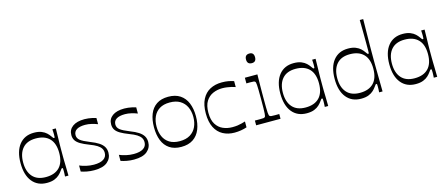

<svg xmlns="http://www.w3.org/2000/svg" viewBox="-49 -1311 4421 1897"><g transform="rotate(-15 2162.0 -362.5)"><path d="M254.7 14.9Q158.6 14.9 104.6 -52.1Q50.6 -119 50.6 -240.7Q50.6 -362.4 104.6 -430.1Q158.6 -497.7 254.7 -497.7Q301 -497.7 331.9 -485.1Q362.7 -472.6 381.6 -454.6Q400.6 -436.6 410.7 -421.4Q422 -405.3 426.4 -400.3Q430.9 -395.3 435.9 -395.3Q441.3 -395.3 442.3 -402.7Q443.3 -410.1 443.3 -430.9Q443.3 -440.1 442.7 -454.2Q442.1 -468.3 441 -482.9H476.1Q475.3 -424.7 474.4 -388.3Q473.4 -351.9 472.9 -327.9Q472.4 -303.9 472.4 -284.6Q472.4 -265.4 472.4 -240.7Q472.4 -216.1 472.4 -197.1Q472.4 -178 472.9 -154.3Q473.4 -130.6 474.4 -94.4Q475.3 -58.1 476.1 0H441Q442.1 -14.6 442.7 -29.1Q443.3 -43.6 443.3 -54.6Q443.3 -73.6 442.3 -80.6Q441.3 -87.6 435.9 -87.6Q430.9 -87.6 426.4 -82.6Q422 -77.6 410.7 -61.4Q400.6 -46.4 381.6 -28.4Q362.7 -10.3 331.9 2.3Q301 14.9 254.7 14.9ZM258.3 -43.4Q349 -43.4 397.6 -93.1Q446.1 -142.7 446.1 -240.7Q446.1 -338.7 397.6 -388.5Q349 -438.3 258.3 -438.3Q169 -438.3 123.1 -385.9Q77.1 -333.6 77.1 -240.7Q77.1 -147.9 123.1 -95.6Q169 -43.4 258.3 -43.4Z M603.3 -7.4V-69.4Q632.1 -56.6 670.6 -47.9Q709.1 -39.1 748.6 -39.1Q812.9 -39.1 846.9 -61.3Q880.9 -83.4 880.9 -125.1Q880.9 -151.1 868.4 -170.5Q855.9 -189.9 829.1 -206.8Q802.3 -223.7 757.1 -240.6Q701.3 -262 668.6 -281.6Q635.9 -301.3 621.4 -324.4Q607 -347.4 607 -378.4Q607 -434.1 650.2 -465.9Q693.4 -497.7 772.4 -497.7Q791.3 -497.7 811.8 -495.2Q832.3 -492.7 852.6 -488.4Q872.9 -484 890.4 -478.3V-414.9Q861.7 -425.9 829.1 -433.9Q796.4 -441.9 764.4 -441.9Q707.1 -441.9 677.1 -422.9Q647.1 -403.9 647.1 -367.3Q647.1 -335.6 673.5 -314.3Q699.9 -293 769.4 -265.4Q820.4 -246 852.9 -224.8Q885.3 -203.6 900.9 -177.9Q916.6 -152.1 916.6 -117.7Q916.6 -60 872.8 -22.6Q829 14.9 737 14.9Q697.7 14.9 663.2 8.2Q628.7 1.6 603.3 -7.4Z M1010.3 -7.4V-69.4Q1039.1 -56.6 1077.6 -47.9Q1116.1 -39.1 1155.6 -39.1Q1219.9 -39.1 1253.9 -61.3Q1287.9 -83.4 1287.9 -125.1Q1287.9 -151.1 1275.4 -170.5Q1262.9 -189.9 1236.1 -206.8Q1209.3 -223.7 1164.1 -240.6Q1108.3 -262 1075.6 -281.6Q1042.9 -301.3 1028.4 -324.4Q1014 -347.4 1014 -378.4Q1014 -434.1 1057.2 -465.9Q1100.4 -497.7 1179.4 -497.7Q1198.3 -497.7 1218.8 -495.2Q1239.3 -492.7 1259.6 -488.4Q1279.9 -484 1297.4 -478.3V-414.9Q1268.7 -425.9 1236.1 -433.9Q1203.4 -441.9 1171.4 -441.9Q1114.1 -441.9 1084.1 -422.9Q1054.1 -403.9 1054.1 -367.3Q1054.1 -335.6 1080.5 -314.3Q1106.9 -293 1176.4 -265.4Q1227.4 -246 1259.9 -224.8Q1292.3 -203.6 1307.9 -177.9Q1323.6 -152.1 1323.6 -117.7Q1323.6 -60 1279.8 -22.6Q1236 14.9 1144 14.9Q1104.7 14.9 1070.2 8.2Q1035.7 1.6 1010.3 -7.4Z M1628.4 14.9Q1556.1 14.9 1508.6 -17.1Q1461 -49.1 1438.3 -106.9Q1415.6 -164.7 1415.6 -241.4Q1415.6 -318.1 1438.4 -376Q1461.1 -433.9 1508.7 -465.8Q1556.3 -497.7 1628.4 -497.7Q1701.6 -497.7 1749.5 -465.8Q1797.4 -433.9 1821.1 -376Q1844.7 -318.1 1844.7 -241.4Q1844.7 -164.7 1821.1 -106.9Q1797.6 -49.1 1749.6 -17.1Q1701.6 14.9 1628.4 14.9ZM1628.4 -43.7Q1692.1 -43.7 1734.3 -69.5Q1776.4 -95.3 1797.3 -139.9Q1818.1 -184.6 1818.1 -241.4Q1818.1 -298.3 1797.3 -342.9Q1776.4 -387.6 1734.3 -413.4Q1692.1 -439.1 1628.4 -439.1Q1564.7 -439.1 1523.4 -413.4Q1482.1 -387.6 1462.1 -342.9Q1442.1 -298.3 1442.1 -241.4Q1442.1 -184.6 1462.1 -139.9Q1482.1 -95.3 1523.4 -69.5Q1564.7 -43.7 1628.4 -43.7Z M2172.3 14.9Q2106.4 14.9 2054.9 -12.8Q2003.3 -40.4 1974.4 -97.5Q1945.6 -154.6 1945.6 -241.4Q1945.6 -329.1 1974.9 -385.8Q2004.1 -442.4 2056.1 -470.1Q2108.1 -497.7 2176.6 -497.7Q2214 -497.7 2242.6 -492.5Q2271.3 -487.3 2298.9 -478V-417.3Q2281.7 -423.9 2260.1 -428.8Q2238.6 -433.7 2214.9 -437.2Q2191.1 -440.7 2165.1 -440.7Q2115.1 -440.7 2071 -421.5Q2026.9 -402.3 1999.5 -359Q1972.1 -315.7 1972.1 -241.4Q1972.1 -168 1999.5 -124.3Q2026.9 -80.6 2071 -61.7Q2115.1 -42.9 2165.1 -42.9Q2193.7 -42.9 2217 -45.9Q2240.3 -49 2260.6 -54.4Q2280.9 -59.7 2298.9 -65.3V-5.4Q2271.3 4.1 2238.8 9.5Q2206.3 14.9 2172.3 14.9Z M2396.1 0V-48.7Q2410.6 -48.6 2422.9 -48.4Q2435.3 -48.3 2445.3 -48.3Q2473.3 -48.3 2483.3 -49.6Q2493.3 -50.9 2497.6 -55Q2501.7 -58.1 2503.9 -65.1Q2506 -72 2507.4 -90.2Q2508.9 -108.4 2509.4 -143.4Q2509.9 -178.4 2509.9 -237.9Q2509.9 -296.4 2509.4 -331.1Q2508.9 -365.7 2507.4 -383.6Q2506 -401.4 2503.9 -408.4Q2501.7 -415.4 2497.6 -418.6Q2493.3 -422.7 2483.9 -424Q2474.6 -425.3 2450 -425.3Q2441.1 -425.3 2431.6 -425.2Q2422 -425.1 2409.9 -424.9V-482.9H2537.9Q2537.7 -465.7 2537.2 -433.9Q2536.7 -402 2536.2 -365.4Q2535.7 -328.9 2535.7 -296.7Q2535.7 -264.6 2535.7 -246.1Q2535.7 -183.6 2536.2 -146.9Q2536.7 -110.1 2538.1 -91.2Q2539.6 -72.3 2542.1 -65.2Q2544.7 -58.1 2548.9 -55Q2554 -50.9 2563.6 -49.6Q2573.3 -48.3 2602.1 -48.3Q2611.6 -48.3 2622.2 -48.4Q2632.9 -48.6 2645.4 -48.7V0ZM2514.7 -604.1Q2467.3 -604.1 2467.3 -653Q2467.3 -702.7 2514.7 -702.7Q2559.7 -702.7 2559.7 -653Q2559.7 -604.1 2514.7 -604.1Z M2911.7 14.9Q2815.6 14.9 2761.6 -52.1Q2707.6 -119 2707.6 -240.7Q2707.6 -362.4 2761.6 -430.1Q2815.6 -497.7 2911.7 -497.7Q2958 -497.7 2988.9 -485.1Q3019.7 -472.6 3038.6 -454.6Q3057.6 -436.6 3067.7 -421.4Q3079 -405.3 3083.4 -400.3Q3087.9 -395.3 3092.9 -395.3Q3098.3 -395.3 3099.3 -402.7Q3100.3 -410.1 3100.3 -430.9Q3100.3 -440.1 3099.7 -454.2Q3099.1 -468.3 3098 -482.9H3133.1Q3132.3 -424.7 3131.4 -388.3Q3130.4 -351.9 3129.9 -327.9Q3129.4 -303.9 3129.4 -284.6Q3129.4 -265.4 3129.4 -240.7Q3129.4 -216.1 3129.4 -197.1Q3129.4 -178 3129.9 -154.3Q3130.4 -130.6 3131.4 -94.4Q3132.3 -58.1 3133.1 0H3098Q3099.1 -14.6 3099.7 -29.1Q3100.3 -43.6 3100.3 -54.6Q3100.3 -73.6 3099.3 -80.6Q3098.3 -87.6 3092.9 -87.6Q3087.9 -87.6 3083.4 -82.6Q3079 -77.6 3067.7 -61.4Q3057.6 -46.4 3038.6 -28.4Q3019.7 -10.3 2988.9 2.3Q2958 14.9 2911.7 14.9ZM2915.3 -43.4Q3006 -43.4 3054.6 -93.1Q3103.1 -142.7 3103.1 -240.7Q3103.1 -338.7 3054.6 -388.5Q3006 -438.3 2915.3 -438.3Q2826 -438.3 2780.1 -385.9Q2734.1 -333.6 2734.1 -240.7Q2734.1 -147.9 2780.1 -95.6Q2826 -43.4 2915.3 -43.4Z M3467.7 14.9Q3371.6 14.9 3317.6 -52.4Q3263.6 -119.7 3263.6 -241.4Q3263.6 -363.1 3317.6 -430.4Q3371.6 -497.7 3467.7 -497.7Q3514 -497.7 3544.9 -485.1Q3575.7 -472.6 3594.6 -454.6Q3613.6 -436.6 3623.7 -421.4Q3635 -405.3 3639.4 -400.3Q3643.9 -395.3 3648.9 -395.3Q3654.3 -395.3 3655.3 -402.3Q3656.3 -409.3 3656.3 -428.3Q3656.3 -459.1 3656.3 -502.9Q3656.3 -546.6 3655.8 -593.6Q3655.3 -640.6 3654.7 -679.8Q3654.1 -719 3654 -740H3689.1Q3688.1 -680 3687.6 -633.9Q3687.1 -587.9 3686.6 -550.9Q3686.1 -513.9 3685.7 -483.7Q3685.3 -453.6 3685.3 -426.6Q3685.3 -399.6 3685.3 -372.6Q3685.3 -345.6 3685.3 -318.1Q3685.3 -290.7 3685.7 -259.7Q3686.1 -228.7 3686.6 -191.3Q3687.1 -153.9 3687.6 -106.9Q3688.1 -60 3689.1 0H3654Q3655.1 -14.6 3655.7 -29.1Q3656.3 -43.6 3656.3 -54.6Q3656.3 -73.6 3655.3 -80.6Q3654.3 -87.6 3648.9 -87.6Q3643.9 -87.6 3639.4 -82.6Q3635 -77.6 3623.7 -61.4Q3613.6 -46.4 3594.6 -28.4Q3575.7 -10.3 3544.9 2.3Q3514 14.9 3467.7 14.9ZM3471.3 -44.1Q3562 -44.1 3610.6 -93.8Q3659.1 -143.4 3659.1 -241.4Q3659.1 -339.4 3610.6 -389.2Q3562 -439 3471.3 -439Q3382 -439 3336.1 -386.6Q3290.1 -334.3 3290.1 -241.4Q3290.1 -148.6 3336.1 -96.4Q3382 -44.1 3471.3 -44.1Z M4026.7 14.9Q3930.6 14.9 3876.6 -52.1Q3822.6 -119 3822.6 -240.7Q3822.6 -362.4 3876.6 -430.1Q3930.6 -497.7 4026.7 -497.7Q4073 -497.7 4103.9 -485.1Q4134.7 -472.6 4153.6 -454.6Q4172.6 -436.6 4182.7 -421.4Q4194 -405.3 4198.4 -400.3Q4202.9 -395.3 4207.9 -395.3Q4213.3 -395.3 4214.3 -402.7Q4215.3 -410.1 4215.3 -430.9Q4215.3 -440.1 4214.7 -454.2Q4214.1 -468.3 4213 -482.9H4248.1Q4247.3 -424.7 4246.4 -388.3Q4245.4 -351.9 4244.9 -327.9Q4244.4 -303.9 4244.4 -284.6Q4244.4 -265.4 4244.4 -240.7Q4244.4 -216.1 4244.4 -197.1Q4244.4 -178 4244.9 -154.3Q4245.4 -130.6 4246.4 -94.4Q4247.3 -58.1 4248.1 0H4213Q4214.1 -14.6 4214.7 -29.1Q4215.3 -43.6 4215.3 -54.6Q4215.3 -73.6 4214.3 -80.6Q4213.3 -87.6 4207.9 -87.6Q4202.9 -87.6 4198.4 -82.6Q4194 -77.6 4182.7 -61.4Q4172.6 -46.4 4153.6 -28.4Q4134.7 -10.3 4103.9 2.3Q4073 14.9 4026.7 14.9ZM4030.3 -43.4Q4121 -43.4 4169.6 -93.1Q4218.1 -142.7 4218.1 -240.7Q4218.1 -338.7 4169.6 -388.5Q4121 -438.3 4030.3 -438.3Q3941 -438.3 3895.1 -385.9Q3849.1 -333.6 3849.1 -240.7Q3849.1 -147.9 3895.1 -95.6Q3941 -43.4 4030.3 -43.4Z"/></g></svg>

Font: Ojuju ExtraLight
Style: Regular
Weight: 200
Designer: Chisaokwu Joboson, Mirko Velimirovic
Foundry: Udi Foundry
Version: Version 1.000